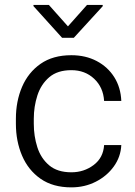

<svg xmlns="http://www.w3.org/2000/svg" viewBox="-20 -767 560 796"><path d="M275.9 -52.7Q328.1 -52.7 368.2 -82.8Q408.2 -112.8 411.6 -165.5H482.9Q480.5 -116.7 451.9 -76.9Q423.3 -37.1 377.2 -13.7Q331.1 9.8 275.9 9.8Q199.2 9.8 148.2 -25.9Q97.2 -61.5 71.5 -121.6Q45.9 -181.6 45.9 -253.9V-274.4Q45.9 -347.2 71.5 -407Q97.2 -466.8 148.2 -502.4Q199.2 -538.1 275.9 -538.1Q335 -538.1 380.9 -513.9Q426.8 -489.7 453.6 -447.3Q480.5 -404.8 482.9 -348.6H411.6Q408.2 -404.8 370.4 -440.4Q332.5 -476.1 275.9 -476.1Q218.3 -476.1 184.1 -446.8Q149.9 -417.5 135 -371.3Q120.1 -325.2 120.1 -274.4V-253.9Q120.1 -202.6 134.8 -156.7Q149.4 -110.8 183.6 -81.8Q217.8 -52.7 275.9 -52.7ZM182.6 -746.6 261.7 -657.7 340.8 -746.6H405.8V-741.2L286.1 -610.4H237.3L118.7 -741.7V-746.6Z"/></svg>

Font: Vazirmatn RD Light
Style: Regular
Weight: 300
Designer: Saber Rastikerdar
Foundry: Saber Rastikerdar
Version: Version 32.102